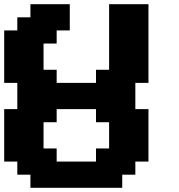

<svg xmlns="http://www.w3.org/2000/svg" viewBox="-20 -895 852 915"><path d="M125 0H562.5V-62.5H625V-125H687.5V-375H625V-500H687.5V-875H500V-562.5H437.5V-500H250V-562.5H187.5V-687.5H250V-750H312.5V-875H125V-812.5H62.5V-750H0V-500H62.5V-375H0V-125H62.5V-62.5H125ZM437.5 -125H250V-187.5H187.5V-312.5H250V-375H437.5V-312.5H500V-187.5H437.5Z"/></svg>

Font: Faithful 32x
Style: Semibold
Weight: 400
Foundry: Faithful Resource Pack
Version: Version 1.0; January 27, 2023